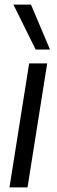

<svg xmlns="http://www.w3.org/2000/svg" viewBox="-20 -810 248 830"><path d="M99 0H21L106 -536H184ZM134 -596 38 -790H114L196 -596Z"/></svg>

Font: Georama
Style: Italic
Weight: 400
Italic angle: -9°
Designer: Jean-Baptiste Levee
Foundry: Production Type
Version: Version 1.000